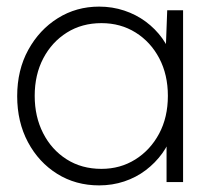

<svg xmlns="http://www.w3.org/2000/svg" viewBox="-20 -551 647 581"><path d="M32 -260Q32 -339 65.5 -400Q99 -461 155 -496Q211 -531 280 -531Q320 -531 356 -519Q392 -507 421 -485.5Q450 -464 471 -435Q492 -406 501 -372L481 -385L486 -520H534V0H484V-130L501 -149Q492 -116 471 -87Q450 -58 421 -36Q392 -14 356 -2Q320 10 280 10Q209 10 153 -25Q97 -60 64.5 -121Q32 -182 32 -260ZM488 -261Q488 -325 462 -374.5Q436 -424 390.5 -452.5Q345 -481 287 -481Q228 -481 182.5 -452.5Q137 -424 111 -374.5Q85 -325 85 -261Q85 -198 110.5 -148Q136 -98 181.5 -69Q227 -40 287 -40Q344 -40 389.5 -68.5Q435 -97 461.5 -146.5Q488 -196 488 -261Z"/></svg>

Font: Mach ExtraLight
Style: Regular
Weight: 250
Version: Version 1.002